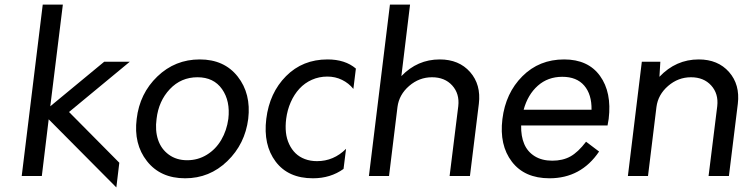

<svg xmlns="http://www.w3.org/2000/svg" viewBox="-20 -770 3280 840"><path d="M502 -58 489 50 193 -248 163 0H75L167 -750H255L200 -305L436 -500H548L282 -280Z M790 10Q682 10 623 -65Q564 -140 578 -250Q591 -361 668.5 -435.5Q746 -510 854 -510Q961 -510 1020 -435Q1079 -360 1066 -250Q1052 -140 974.5 -65Q897 10 790 10ZM799 -69Q846 -69 885 -93Q924 -117 948 -158Q972 -199 979 -250Q988 -328 951.5 -380Q915 -432 844 -432Q772 -432 723 -380Q674 -328 665 -250Q658 -199 671.5 -158.5Q685 -118 718.5 -93.5Q752 -69 799 -69Z M1349 10Q1241 10 1186 -63Q1131 -136 1145 -250Q1159 -364 1231.5 -437Q1304 -510 1413 -510Q1490 -510 1537 -470L1526 -381Q1506 -406 1476.5 -420.5Q1447 -435 1412 -435Q1376 -435 1344.5 -421Q1313 -407 1290 -382Q1267 -357 1252 -323Q1237 -289 1232 -250Q1228 -218 1231 -190.5Q1234 -163 1245 -139.5Q1256 -116 1273 -99.5Q1290 -83 1314 -74Q1338 -65 1367 -65Q1440 -65 1494 -119L1483 -31Q1426 10 1349 10Z M1904 -510Q1988 -510 2036.5 -455Q2085 -400 2075 -316L2036 0H1947L1985 -306Q1991 -360 1958.5 -396Q1926 -432 1870 -432Q1814 -432 1770 -394Q1726 -356 1719 -302L1682 0H1594L1686 -750H1774L1736 -437Q1806 -510 1904 -510Z M2643 -250Q2640 -231 2638 -221H2260Q2259 -174 2273.5 -140Q2288 -106 2319.5 -86.5Q2351 -67 2396.5 -67Q2442 -67 2475.5 -85.5Q2509 -104 2544 -150L2601 -107Q2522 10 2384 10Q2275 10 2219.5 -62.5Q2164 -135 2178 -249Q2192 -363 2265.5 -436.5Q2339 -510 2448 -510Q2553 -510 2605 -438Q2657 -366 2643 -250ZM2440 -434Q2377 -434 2333 -395Q2289 -356 2271 -290H2568Q2569 -357 2536 -395.5Q2503 -434 2440 -434Z M3037 -510Q3121 -510 3169.5 -455Q3218 -400 3208 -316L3169 0H3080L3118 -306Q3124 -360 3091.5 -396Q3059 -432 3003 -432Q2947 -432 2903 -394Q2859 -356 2852 -302L2815 0H2727L2788 -500H2869L2865 -434Q2937 -510 3037 -510Z"/></svg>

Font: Orkney
Style: Italic
Weight: 400
Italic angle: -7°
Designer: Samuel Oakes and Alfredo Marco Pradil
Foundry: Alfredo Marco Pradil
Version: 1.0; ttfautohint (v1.5)